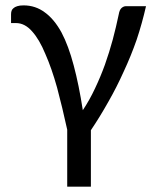

<svg xmlns="http://www.w3.org/2000/svg" viewBox="-20 -530 584 721"><path d="M528.3 -506.8Q513.7 -442.4 493.2 -380.9Q471.7 -319.3 444.3 -260.7Q418 -202.1 386.7 -147.5Q355.5 -91.8 321.3 -41Q321.3 29.3 321.3 170.9Q298.8 170.9 232.4 170.9Q232.4 117.2 232.4 -43Q213.9 -127.9 194.3 -201.2Q173.8 -274.4 150.4 -327.1Q127.9 -381.8 100.6 -412.1Q73.2 -443.4 40 -443.4Q34.2 -443.4 21.5 -443.4Q21.5 -444.3 21.5 -449.2Q21.5 -456.1 21.5 -475.6Q21.5 -483.4 23.4 -489.3Q25.4 -495.1 30.3 -499Q35.2 -503.9 44.9 -506.8Q53.7 -509.8 68.4 -509.8Q113.3 -509.8 148.4 -483.4Q183.6 -458 210.9 -408.2Q237.3 -358.4 256.8 -284.2Q276.4 -210.9 291 -116.2Q316.4 -154.3 336.9 -198.2Q357.4 -241.2 374 -287.1Q390.6 -334 403.3 -380.9Q416 -428.7 425.8 -475.6Q428.7 -493.2 436.5 -500Q444.3 -506.8 453.1 -506.8Q478.5 -506.8 528.3 -506.8Z"/></svg>

Font: Lato
Style: Regular
Weight: 400
Designer: Lukasz Dziedzic with Adam Twardoch and Botio Nikoltchev
Version: Version 2.015; 2015-08-06; http://www.latofonts.com/